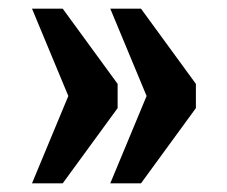

<svg xmlns="http://www.w3.org/2000/svg" viewBox="-20 -492 526 444"><path d="M235 -68 319 -270 235 -472H306L433 -298V-242L306 -68ZM54 -68 138 -270 54 -472H125L252 -298V-242L125 -68Z"/></svg>

Font: Noto Serif Thai ExtraCondensed Black
Style: Regular
Weight: 900
Width: 2
Designer: Monotype Design Team
Foundry: Monotype Imaging Inc.
Version: Version 2.002; ttfautohint (v1.8.4.7-5d5b)